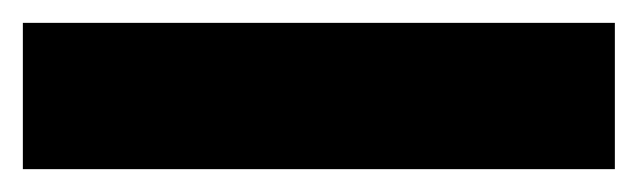

<svg xmlns="http://www.w3.org/2000/svg" viewBox="-20 1 558 168"><path d="M0 149H518V21H0Z"/></svg>

Font: Anybody Condensed Black
Style: Regular
Weight: 900
Width: 3
Designer: Tyler Finck
Foundry: Etcetera Type Company
Version: Version 1.113;gftools[0.9.25]